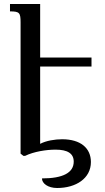

<svg xmlns="http://www.w3.org/2000/svg" viewBox="-20 -780 524 961"><path d="M438 -447V-492H181V-760H30V-723C78 -723 83 -716 83 -667V-11L97 0H106C149 -21 211 -31 258 -31C318 -31 349 -12 349 29C349 84 296 113 190 113C190 138 220 161 266 161C360 161 435 113 435 31C435 -39 383 -83 291 -83C255 -83 211 -76 181 -60V-447Z"/></svg>

Font: Noto Serif Armenian
Style: Regular
Weight: 400
Designer: Monotype Design Team
Foundry: Monotype Imaging Inc.
Version: Version 1.901